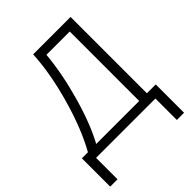

<svg xmlns="http://www.w3.org/2000/svg" viewBox="-248 -848 1165 1165"><g transform="rotate(-45 335.0 -265.0)"><path d="M7 -59H59Q131 -187 183.5 -372.5Q236 -558 244 -714H565V-59H641V184H579V0H70V184H7ZM499 -59V-655H299Q286 -507 238 -337.5Q190 -168 130 -59Z"/></g></svg>

Font: OpenSansMMV
Style: Light
Weight: 300
Foundry: Ascender Corporation
Version: Version 4.001